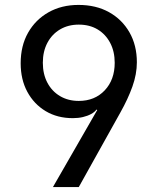

<svg xmlns="http://www.w3.org/2000/svg" viewBox="-20 -760 640 780"><path d="M195 0 375 -313 372 -315Q365 -305 350.5 -297Q336 -289 317 -284.5Q298 -280 276 -280Q213 -280 165.5 -308.5Q118 -337 91 -387Q64 -437 64 -503Q64 -574 94 -627Q124 -680 177 -710Q230 -740 299 -740Q370 -740 423 -710.5Q476 -681 506 -628.5Q536 -576 536 -507Q536 -459 518 -408.5Q500 -358 469 -303L300 0ZM300 -350Q365 -350 405.5 -393Q446 -436 446 -505Q446 -551 427.5 -586Q409 -621 376.5 -640.5Q344 -660 300 -660Q257 -660 224 -640.5Q191 -621 172.5 -586Q154 -551 154 -505Q154 -459 172.5 -424Q191 -389 224 -369.5Q257 -350 300 -350Z"/></svg>

Font: Atlassian Mono
Style: Regular
Weight: 400
Monospace: yes
Designer: Philipp Nurullin, Konstantin Bulenkov
Foundry: Modifications by Atlassian Pty Ltd, manufactured by JetBrains
Version: Version 2.304